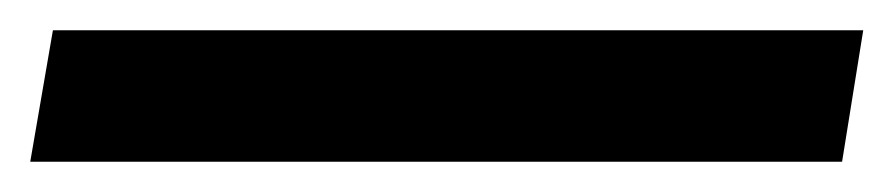

<svg xmlns="http://www.w3.org/2000/svg" viewBox="-39 69 591 127"><path d="M-4 89H532L518 176H-19Z"/></svg>

Font: Roboto Serif 20pt
Style: Bold Italic
Weight: 700
Italic angle: -10°
Version: Version 1.007